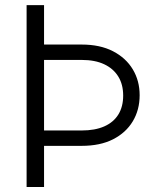

<svg xmlns="http://www.w3.org/2000/svg" viewBox="-20 -748 656 768"><path d="M86.4 -727.5H156.2V0H86.4ZM120.1 -569.8H306.6Q380.4 -569.8 432.1 -543Q483.9 -516.1 511.2 -470.5Q538.6 -424.8 538.6 -367.2Q538.6 -308.6 511.2 -262.9Q483.9 -217.3 432.4 -190.9Q380.9 -164.6 306.6 -164.6H120.1V-226.1H306.6Q359.9 -226.1 397 -242.4Q434.1 -258.8 453.4 -290Q472.7 -321.3 472.7 -365.7Q472.7 -410.2 453.1 -441.9Q433.6 -473.6 396.7 -491Q359.9 -508.3 306.6 -508.3H120.1Z"/></svg>

Font: Inter 16pt Light
Style: Regular
Weight: 300
Version: Version 4.001;git-66647c0bb